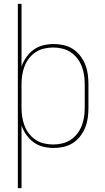

<svg xmlns="http://www.w3.org/2000/svg" viewBox="-20 -755 540 990"><path d="M72 215V-735H91V-412Q100 -438 116 -460.5Q132 -483 154 -499Q176 -515 203 -521.5Q230 -528 257 -528Q283 -528 309 -522Q335 -516 356.5 -502Q378 -488 394 -467Q410 -446 419.5 -422Q429 -398 432.5 -372Q436 -346 436 -320V-200Q436 -174 432.5 -148Q429 -122 419.5 -98Q410 -74 394 -53Q378 -32 356.5 -18Q335 -4 309 2Q283 8 257 8Q230 8 203 1.5Q176 -5 154 -21Q132 -37 116 -59.5Q100 -82 91 -108V215ZM254 -10Q278 -10 301 -15.5Q324 -21 344 -34Q364 -47 378.5 -66Q393 -85 401.5 -107Q410 -129 413.5 -152.5Q417 -176 417 -200V-320Q417 -344 413.5 -367.5Q410 -391 401.5 -413Q393 -435 378.5 -454Q364 -473 344 -486Q324 -499 301 -504.5Q278 -510 254 -510Q230 -510 207 -504.5Q184 -499 164 -486Q144 -473 129.5 -454Q115 -435 106.5 -413Q98 -391 94.5 -367.5Q91 -344 91 -320V-200Q91 -176 94.5 -152.5Q98 -129 106.5 -107Q115 -85 129.5 -66Q144 -47 164 -34Q184 -21 207 -15.5Q230 -10 254 -10Z"/></svg>

Font: Iosevka Thin
Style: Regular
Weight: 100
Monospace: yes
Designer: Belleve Invis
Foundry: Belleve Invis
Version: Version 32.5.0; ttfautohint (v1.8.4)